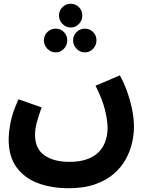

<svg xmlns="http://www.w3.org/2000/svg" viewBox="-20 -768 781 1019"><path d="M26 -28Q26 -63 35.5 -115.5Q45 -168 78 -241L201 -198Q184 -151 175 -117.5Q166 -84 166 -52Q166 21 215.5 56Q265 91 347 91Q409 91 449 74.5Q489 58 511 31.5Q533 5 542 -26.5Q551 -58 551 -88Q551 -129 537 -185.5Q523 -242 487 -313L616 -368Q636 -333 653 -286.5Q670 -240 680.5 -190Q691 -140 691 -95Q691 -55 681 -10.5Q671 34 647.5 77Q624 120 584 154.5Q544 189 485 210Q426 231 344 231Q256 231 184 205Q112 179 69 121.5Q26 64 26 -28ZM355 -622Q330 -622 311.5 -641Q293 -660 293 -686Q293 -712 311.5 -730Q330 -748 355 -748Q381 -748 399 -730Q417 -712 417 -686Q417 -660 399 -641Q381 -622 355 -622ZM275 -490Q250 -490 231.5 -509Q213 -528 213 -554Q213 -580 231.5 -598Q250 -616 275 -616Q301 -616 319 -598Q337 -580 337 -554Q337 -528 319 -509Q301 -490 275 -490ZM430 -490Q405 -490 386.5 -509Q368 -528 368 -554Q368 -580 386.5 -598Q405 -616 430 -616Q456 -616 474 -598Q492 -580 492 -554Q492 -528 474 -509Q456 -490 430 -490Z"/></svg>

Font: Noto IKEA Arabic
Style: Bold
Weight: 700
Designer: Monotype Design Team
Foundry: Monotype Imaging Inc.
Version: Version 1.200